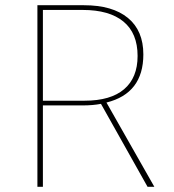

<svg xmlns="http://www.w3.org/2000/svg" viewBox="-20 -714 664 734"><path d="M123 0V-694H301Q410 -694 469 -645.5Q528 -597 528 -506Q528 -357 387 -322L570 0H544L366 -317Q335 -311 296 -311H144V0ZM296 -676H144V-329H303Q403 -329 454.5 -373Q506 -417 506 -500Q506 -587 452 -631.5Q398 -676 296 -676Z"/></svg>

Font: Cantarell Thin
Style: Regular
Weight: 100
Designer: Dave Crossland, Nikolaus Waxweiler, Florian Fecher, Jacques Le Bailly, Eben Sorkin, Alexei Vanyashin, Alexios Zavras, Em
Version: Version 0.303